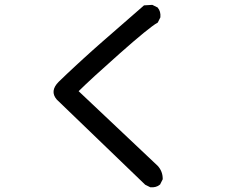

<svg xmlns="http://www.w3.org/2000/svg" viewBox="-20 -749 1040 806"><path d="M609.9 36.6 590.3 26.9 589.4 26.4 588.9 25.9 218.8 -330.6 218.3 -331.1Q187.5 -366.7 226.6 -405.8Q243.7 -422.4 261.2 -439Q278.8 -455.6 296.4 -471.9Q314 -488.3 331.8 -504.4Q349.6 -520.5 367.4 -536.6Q385.3 -552.7 403.3 -568.4Q493.2 -647 583 -725.1L584.5 -726.6H586.4L617.7 -728.5H619.1L620.6 -728L640.1 -718.3L641.6 -717.8L642.1 -716.8Q648.9 -709 651.6 -699Q654.3 -689 653.3 -677.2V-676.3L652.8 -675.3L643.1 -655.8L642.1 -653.8L640.6 -653.3Q606 -633.8 481.4 -523.4Q361.8 -417.5 310.1 -366.2L641.6 -53.2L642.1 -52.7Q663.1 -29.8 663.1 2V3.4L662.6 4.4L652.8 23.9L652.3 25.4L651.4 25.9Q643.6 32.7 633.5 35.4Q623.5 38.1 611.8 37.1H610.8Z"/></svg>

Font: NaikaiFont
Style: SemiBold
Weight: 600
Version: Version 1.89